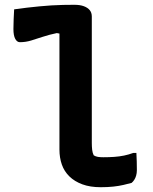

<svg xmlns="http://www.w3.org/2000/svg" viewBox="-20 -775 640 801"><path d="M39 -736Q66 -740 92.5 -743Q119 -746 144.5 -748.5Q170 -751 194.5 -752.5Q219 -754 243 -754.5Q267 -755 290 -755Q314 -755 330 -749Q346 -743 354.5 -732.5Q363 -722 363 -706Q363 -655 363 -602Q363 -549 363 -496Q363 -443 363 -389.5Q363 -336 363 -283Q363 -230 363 -179Q363 -163 364.5 -150Q366 -137 371 -127Q379 -122 388.5 -120.5Q398 -119 411 -119Q435 -119 456.5 -120.5Q478 -122 497.5 -126Q517 -130 536 -137H549Q550 -119 550.5 -101Q551 -83 551 -65Q551 -53 548 -42.5Q545 -32 540 -24.5Q535 -17 529 -12Q514 -8 495 -3.5Q476 1 452.5 3.5Q429 6 400 6Q356 6 323.5 -6Q291 -18 269.5 -39Q248 -60 238 -88.5Q228 -117 228 -151Q228 -198 228 -246.5Q228 -295 228 -344Q228 -393 228 -442.5Q228 -492 228 -540.5Q228 -589 228 -635L217 -637Q184 -630 158.5 -621.5Q133 -613 110 -606Q87 -599 63 -599Q51 -599 43.5 -613Q36 -627 36 -654Q36 -675 37 -696Q38 -717 39 -736Z"/></svg>

Font: Rec Mono Semicasual
Style: Bold
Weight: 700
Version: Version 1.085; ttfautohint (v1.8.4.7-5d5b)